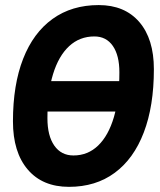

<svg xmlns="http://www.w3.org/2000/svg" viewBox="-20 -723 626 753"><path d="M120.1 -285.6 145.5 -404.8H548.3L522.9 -285.6ZM250.5 9.8Q146.7 9.8 88.8 -58.1Q30.8 -126.1 30.8 -247.1Q30.8 -390.4 70.8 -492.6Q110.8 -594.7 186.3 -648.9Q261.7 -703.1 367.2 -703.1Q469 -703.1 526.3 -636.7Q583.5 -570.2 583.5 -451.7Q583.5 -306.8 543.9 -203.5Q504.4 -100.1 429.9 -45.2Q355.4 9.8 250.5 9.8ZM268.1 -113.3Q324.6 -113.3 364.9 -152.2Q405.3 -191 426.8 -264Q448.2 -336.9 448.2 -439.5Q448.2 -505.8 422.5 -542.9Q396.7 -580.1 350.1 -580.1Q292.4 -580.1 251.2 -542Q210 -503.9 188 -432.2Q166 -360.4 166 -259.3Q166 -190.5 193 -151.9Q220 -113.3 268.1 -113.3Z"/></svg>

Font: Cascadia Mono NF
Style: Italic
Weight: 400
Italic angle: -10°
Monospace: yes
Designer: Aaron Bell
Foundry: Saja Typeworks
Version: Version 2404.023